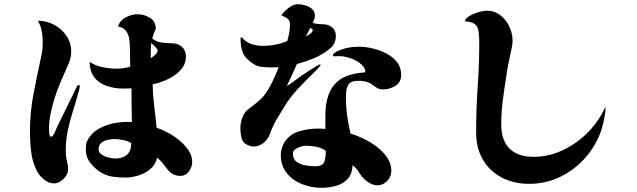

<svg xmlns="http://www.w3.org/2000/svg" viewBox="-20 -834 3040 917"><path d="M607 -150Q593 -160 569 -165Q545 -170 528 -170Q512 -170 494 -166Q476 -162 463.5 -151.5Q451 -141 451 -121Q451 -106 465.5 -96Q480 -86 499 -81.5Q518 -77 530 -77Q566 -77 586.5 -95Q607 -113 607 -150ZM733 -593Q733 -599 720 -612Q707 -625 702 -629Q701 -616 700.5 -604Q700 -592 700 -580V-556Q709 -561 721 -572Q733 -583 733 -593ZM361 -422Q361 -418 358.5 -407Q356 -396 354 -391Q341 -343 327 -299Q313 -255 303.5 -209.5Q294 -164 294 -113Q294 -94 296.5 -80.5Q299 -67 303 -49Q305 -43 305 -36.5Q305 -30 305 -24Q305 -8 294.5 7Q284 22 269 32Q254 42 238 42Q213 42 190.5 23.5Q168 5 157 -16Q135 -58 129 -107.5Q123 -157 123 -204Q123 -299 141 -391Q159 -483 179 -575Q182 -589 183 -603.5Q184 -618 184 -632Q184 -661 179.5 -685.5Q175 -710 161 -735Q202 -735 238 -716Q274 -697 297 -663.5Q320 -630 320 -588Q320 -560 308.5 -532Q297 -504 285 -478Q268 -442 251.5 -396.5Q235 -351 224.5 -304.5Q214 -258 214 -218Q214 -213 215.5 -197Q217 -181 224 -181Q229 -181 234.5 -189Q240 -197 241 -201Q244 -206 246 -211.5Q248 -217 250 -222Q283 -291 317 -359Q325 -373 333.5 -392.5Q342 -412 350 -425Q353 -428 356 -428Q361 -428 361 -422ZM898 -60Q898 -37 882.5 -15.5Q867 6 841 6Q801 6 777 -29Q766 -44 755 -57Q744 -70 730 -81Q724 -49 699 -27.5Q674 -6 641.5 4Q609 14 580 14Q551 14 522.5 10.5Q494 7 468 -7Q439 -23 415 -51.5Q391 -80 390 -115V-125Q390 -134 391 -143Q392 -152 396 -160Q415 -198 451 -218.5Q487 -239 529.5 -246.5Q572 -254 610 -251Q609 -292 608.5 -332Q608 -372 608 -412Q598 -412 588.5 -411.5Q579 -411 569 -411Q527 -411 490 -423.5Q453 -436 431 -464Q409 -492 408 -539Q435 -520 470 -513Q505 -506 537 -506Q554 -506 570 -508.5Q586 -511 602 -515L600 -614Q600 -634 596 -654Q592 -674 580 -688.5Q568 -703 544 -707Q552 -736 580.5 -751Q609 -766 637 -766Q668 -766 696 -749Q724 -732 724 -697Q713 -673 707 -650Q729 -633 754.5 -630.5Q780 -628 806 -627Q833 -626 850.5 -609Q868 -592 868 -564Q868 -535 852.5 -512.5Q837 -490 812.5 -473.5Q788 -457 760.5 -446.5Q733 -436 709 -431Q710 -379 716.5 -327.5Q723 -276 728 -224Q752 -216 781.5 -200.5Q811 -185 837.5 -163Q864 -141 881 -115Q898 -89 898 -60Z M1536 -114Q1515 -128 1490.5 -133Q1466 -138 1440 -138Q1430 -138 1415.5 -133.5Q1401 -129 1390 -121Q1379 -113 1379 -100Q1379 -74 1397 -61Q1415 -48 1439.5 -44Q1464 -40 1484 -40Q1522 -40 1529 -61.5Q1536 -83 1536 -114ZM1462 -702Q1458 -692 1452 -682Q1446 -672 1441 -661Q1450 -664 1462 -673Q1474 -682 1474 -692ZM1584 -663Q1584 -641 1575.5 -625.5Q1567 -610 1549 -596Q1516 -571 1477.5 -555Q1439 -539 1398 -528Q1387 -502 1374.5 -476Q1362 -450 1350 -424Q1364 -430 1383.5 -445.5Q1403 -461 1416 -470Q1419 -472 1432.5 -481Q1446 -490 1462.5 -500.5Q1479 -511 1492.5 -519Q1506 -527 1508 -527Q1511 -527 1511 -524Q1511 -521 1504 -513Q1497 -505 1489.5 -497.5Q1482 -490 1480 -488Q1441 -451 1403 -410Q1365 -369 1337 -323Q1318 -292 1299.5 -260.5Q1281 -229 1269 -194Q1260 -169 1238.5 -151.5Q1217 -134 1190 -134Q1186 -134 1183 -134.5Q1180 -135 1177 -136Q1143 -146 1135.5 -169.5Q1128 -193 1128 -224Q1128 -244 1137 -270.5Q1146 -297 1162 -309Q1182 -325 1204 -342Q1226 -359 1242 -379Q1263 -406 1281 -444Q1299 -482 1311 -513Q1302 -513 1292.5 -512.5Q1283 -512 1274 -512Q1253 -512 1230.5 -514.5Q1208 -517 1190 -529Q1153 -553 1141 -580Q1129 -607 1129 -650Q1129 -656 1134 -656Q1135 -656 1138 -653Q1155 -632 1181.5 -623.5Q1208 -615 1235 -615Q1297 -615 1352 -638Q1358 -658 1361.5 -678.5Q1365 -699 1365 -721Q1365 -736 1352 -746Q1339 -756 1325 -758Q1326 -766 1338.5 -778.5Q1351 -791 1357 -795Q1366 -803 1378.5 -808.5Q1391 -814 1402 -814Q1419 -814 1438 -808.5Q1457 -803 1470.5 -791Q1484 -779 1484 -758Q1484 -749 1480.5 -741Q1477 -733 1474 -725Q1484 -721 1498.5 -719.5Q1513 -718 1523 -718Q1548 -718 1566 -703.5Q1584 -689 1584 -663ZM1896 -477Q1896 -441 1868.5 -424Q1841 -407 1809 -407Q1793 -407 1782.5 -413Q1772 -419 1761.5 -427.5Q1751 -436 1734.5 -442Q1718 -448 1691 -448Q1653 -448 1642.5 -427.5Q1632 -407 1632 -373Q1632 -328 1638 -284Q1644 -240 1654 -196Q1682 -188 1715.5 -172Q1749 -156 1779.5 -133Q1810 -110 1829.5 -81Q1849 -52 1849 -19Q1849 9 1829.5 30Q1810 51 1781 51Q1765 51 1747.5 41.5Q1730 32 1719 21Q1704 6 1693 -13Q1682 -32 1664 -45Q1662 -3 1640.5 20.5Q1619 44 1585.5 53.5Q1552 63 1515 63Q1468 63 1423 45.5Q1378 28 1349.5 -7.5Q1321 -43 1321 -96Q1321 -109 1326 -126Q1331 -143 1338 -154Q1364 -194 1409.5 -207Q1455 -220 1499 -220Q1508 -220 1516.5 -219.5Q1525 -219 1534 -218V-283Q1534 -380 1578 -431Q1622 -482 1721 -488Q1725 -492 1725 -496Q1725 -499 1722 -505Q1706 -534 1669 -550Q1632 -566 1600 -566Q1596 -566 1591.5 -565.5Q1587 -565 1582 -565Q1578 -565 1574 -565.5Q1570 -566 1570 -571Q1570 -576 1578 -581.5Q1586 -587 1590 -589Q1638 -611 1695 -611Q1724 -611 1758.5 -603Q1793 -595 1824.5 -579Q1856 -563 1876 -537.5Q1896 -512 1896 -477Z M2872 -320Q2872 -302 2867.5 -276.5Q2863 -251 2856 -226Q2849 -201 2841 -184Q2812 -117 2761.5 -65.5Q2711 -14 2646 15Q2581 44 2507 44Q2433 44 2375.5 13.5Q2318 -17 2286 -72Q2254 -127 2254 -202Q2254 -312 2261.5 -420Q2269 -528 2269 -637Q2269 -657 2265.5 -684Q2262 -711 2243 -722Q2235 -727 2221.5 -729.5Q2208 -732 2199 -733Q2205 -748 2224.5 -759Q2244 -770 2267 -776.5Q2290 -783 2305 -783Q2342 -783 2369.5 -761.5Q2397 -740 2412.5 -707.5Q2428 -675 2428 -640Q2428 -634 2427.5 -627.5Q2427 -621 2426 -615Q2419 -579 2411 -543Q2403 -507 2398 -471Q2389 -413 2381.5 -355Q2374 -297 2374 -239Q2374 -164 2413.5 -124.5Q2453 -85 2528 -85Q2601 -85 2668.5 -117Q2736 -149 2788.5 -202.5Q2841 -256 2870 -321Z"/></svg>

Font: Kaisei Tokumin ExtraBold
Style: Regular
Weight: 800
Designer: Font-Kai, 金井和夫
Foundry: KAZUO KANAI
Version: Version 5.003